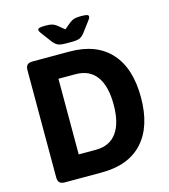

<svg xmlns="http://www.w3.org/2000/svg" viewBox="-126 -975 947 1074"><g transform="rotate(-15 347.5 -437.5)"><path d="M76 -40V-660Q76 -681 85.5 -690.5Q95 -700 116 -700H330Q485 -700 567.5 -609.5Q650 -519 650 -350Q650 -181 567.5 -90.5Q485 0 330 0H116Q95 0 85.5 -9.5Q76 -19 76 -40ZM330 -131Q410 -131 451 -187Q492 -243 492 -350Q492 -457 451 -513Q410 -569 330 -569H231V-131ZM250 -778 202 -842Q193 -854 193 -861Q193 -869 203 -872Q213 -875 238 -875Q260 -875 274 -871.5Q288 -868 301 -858L340 -826L379 -858Q392 -868 406 -871.5Q420 -875 442 -875Q467 -875 477 -872Q487 -869 487 -861Q487 -854 478 -842L430 -778Q416 -761 401.5 -755Q387 -749 354 -749H326Q293 -749 278.5 -755Q264 -761 250 -778Z"/></g></svg>

Font: Asap-Bold
Style: Bold
Weight: 700
Designer: Pablo Cosgaya
Foundry: Omnibus-Type
Version: Version 2.000; ttfautohint (v1.8)